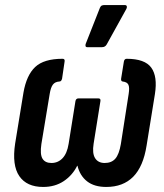

<svg xmlns="http://www.w3.org/2000/svg" viewBox="-20 -733 649 761"><path d="M151 8Q86 8 56.5 -35Q27 -78 40 -164L73 -366Q85 -435 119.5 -467.5Q154 -500 228 -500Q238 -500 236 -489L226 -421Q223 -410 216 -410Q198 -409 189.5 -397.5Q181 -386 177 -361L144 -162Q138 -121 148.5 -104Q159 -87 184 -87Q210 -87 228 -106Q246 -125 252 -163L279 -332Q281 -343 291 -343H370Q380 -343 378 -332L351 -163Q345 -125 357 -106Q369 -87 395 -87Q422 -87 437 -104Q452 -121 459 -162L490 -361Q494 -386 489 -397Q484 -408 466 -410Q459 -411 460 -421L471 -489Q473 -500 482 -500Q554 -500 579.5 -465Q605 -430 594 -360L561 -156Q548 -73 508 -32.5Q468 8 401 8Q354 8 325.5 -14Q297 -36 287 -76H286Q267 -38 232.5 -15Q198 8 151 8ZM326 -546Q320 -546 319 -550.5Q318 -555 320 -560L376 -702Q379 -709 383.5 -711Q388 -713 394 -713H474Q481 -713 482.5 -708.5Q484 -704 481 -698L403 -557Q397 -546 384 -546Z"/></svg>

Font: Sofia Sans Condensed
Style: Bold Italic
Weight: 700
Italic angle: -9°
Version: Version 4.100